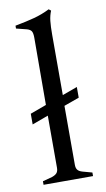

<svg xmlns="http://www.w3.org/2000/svg" viewBox="-83 -753 437 795"><g transform="rotate(-10 135.5 -356.0)"><path d="M242 -15V0H34V-15L75 -26Q89 -31 95 -38.5Q101 -46 101 -60V-279L33 -254V-299L101 -324L102 -606Q102 -626 97 -634Q92 -642 78 -646L34 -657V-669Q82 -678 115.5 -687Q149 -696 181 -712L190 -705Q182 -686 179.5 -663.5Q177 -641 177 -605V-352L240 -375V-330L176 -307V-59Q176 -45 182 -37.5Q188 -30 202 -26Z"/></g></svg>

Font: Ibarra Real Nova
Style: Regular
Weight: 400
Designer: Jose Maria Ribagorda & Octavio Pardo
Foundry: Jose Maria Ribagorda
Version: Version 1.014